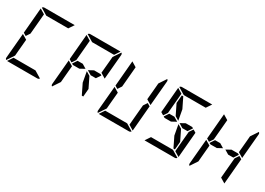

<svg xmlns="http://www.w3.org/2000/svg" viewBox="-4 -1980 4088 2961"><g transform="rotate(30 2040.0 -500.0)"><path d="M167 -218 160 -134 75 -6Q57 -18 59 -41L98 -483L186 -430ZM269 -907 147 -981Q161 -1000 184 -1000H720Q720 -1000 722 -1000L660 -907H657H626H490H398ZM547 -93 669 -19Q655 0 632 0H96Q96 0 94 0L156 -93H159H190H326H418ZM139 -959Q139 -959 139 -961L228 -907L227 -905V-895L226 -887L217 -782L199 -578L196 -546L150 -477L100 -507Z M1203 -500 1119 -454H1024H1004L982 -467L1035 -546H1127ZM1444 -546 1466 -533 1413 -454H1321L1245 -500L1329 -546ZM983 -218 976 -134 891 -6Q873 -18 875 -41L914 -483L1002 -430ZM1557 -994Q1575 -982 1573 -959L1534 -517L1446 -570L1449 -607L1465 -782L1472 -866ZM1085 -907 963 -981Q977 -1000 1000 -1000H1536Q1536 -1000 1538 -1000L1476 -907H1473H1442H1306H1214ZM1398 -254 1386 -113H1360L1272 -293L1238 -479L1309 -436ZM955 -959Q955 -959 955 -961L1044 -907L1043 -905V-895L1042 -887L1033 -782L1015 -578L1012 -546L966 -477L916 -507Z M2298 -523 2348 -493 2309 -41Q2309 -41 2309 -39L2220 -93L2221 -95V-103L2222 -113L2231 -218L2252 -454ZM1799 -218 1792 -134 1707 -6Q1689 -18 1691 -41L1730 -483L1818 -430ZM2373 -994Q2391 -982 2389 -959L2350 -517L2262 -570L2265 -607L2281 -782L2288 -866ZM2179 -93 2301 -19Q2287 0 2264 0H1728Q1728 0 1726 0L1788 -93H1791H1822H1958H2050ZM1771 -959Q1771 -959 1771 -961L1860 -907L1859 -905V-895L1858 -887L1849 -782L1831 -578L1828 -546L1782 -477L1732 -507Z M2835 -500 2751 -454H2656H2636L2614 -467L2667 -546H2759ZM3076 -546 3098 -533 3045 -454H2953L2877 -500L2961 -546ZM2682 -746 2694 -887H2720L2808 -707L2842 -521L2771 -564ZM3114 -523 3164 -493 3125 -41Q3125 -41 3125 -39L3036 -93L3037 -95V-103L3038 -113L3047 -218L3068 -454ZM2717 -907 2595 -981Q2609 -1000 2632 -1000H3168Q3168 -1000 3170 -1000L3108 -907H3105H3074H2938H2846ZM2995 -93 3117 -19Q3103 0 3080 0H2544Q2544 0 2542 0L2604 -93H2607H2638H2774H2866ZM3030 -254 3018 -113H2992L2904 -293L2870 -479L2941 -436ZM2587 -959Q2587 -959 2587 -961L2676 -907L2675 -905V-895L2674 -887L2665 -782L2647 -578L2644 -546L2598 -477L2548 -507Z M3651 -500 3567 -454H3472H3452L3430 -467L3483 -546H3575ZM3892 -546 3914 -533 3861 -454H3769L3693 -500L3777 -546ZM3930 -523 3980 -493 3941 -41Q3941 -41 3941 -39L3852 -93L3853 -95V-103L3854 -113L3863 -218L3884 -454ZM3431 -218 3424 -134 3339 -6Q3321 -18 3323 -41L3362 -483L3450 -430ZM4005 -994Q4023 -982 4021 -959L3982 -517L3894 -570L3897 -607L3913 -782L3920 -866ZM3403 -959Q3403 -959 3403 -961L3492 -907L3491 -905V-895L3490 -887L3481 -782L3463 -578L3460 -546L3414 -477L3364 -507Z"/></g></svg>

Font: DSEG14 Modern
Style: Italic
Weight: 400
Italic angle: -5°
Designer: Keshikan(Twitter:@keshinomi_88pro)
Version: Version 0.46